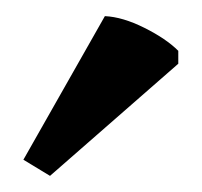

<svg xmlns="http://www.w3.org/2000/svg" viewBox="-20 -763 250 238"><path d="M9 -565 110 -743Q132 -742 159 -728.5Q186 -715 201 -700V-684L42 -545Z"/></svg>

Font: Halant SemiBold
Style: Regular
Weight: 600
Designer: Hitesh Malaviya (Devanagari), Satya Rajpurohit (Latin)
Foundry: Indian Type Foundry
Version: Version 1.101;PS 1.0;hotconv 1.0.78;makeotf.lib2.5.61930; tt